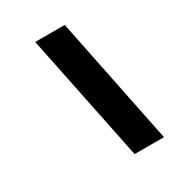

<svg xmlns="http://www.w3.org/2000/svg" viewBox="-159 -750 782 850"><g transform="rotate(-30 232.5 -325.0)"><path d="M299 -650 431 0H281L148 -650Z"/></g></svg>

Font: Overused Grotesk
Style: Bold Italic
Weight: 700
Italic angle: -10°
Version: Version 0.003